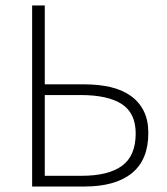

<svg xmlns="http://www.w3.org/2000/svg" viewBox="-20 -679 608 699"><path d="M97 0V-659H143V-372H285Q339 -372 382 -362Q425 -352 456 -330Q487 -308 503.5 -274.5Q520 -241 520 -195Q520 -97 460 -48.5Q400 0 288 0ZM143 -39H277Q375 -39 424.5 -75.5Q474 -112 474 -193Q474 -267 423.5 -300Q373 -333 273 -333H143Z"/></svg>

Font: hySource Sans Pro Light
Style: Regular
Weight: 300
Designer: Paul D. Hunt
Foundry: Adobe Systems Incorporated
Version: Version 2.021;PS 2.000;hotconv 1.0.86;makeotf.lib2.5.63406